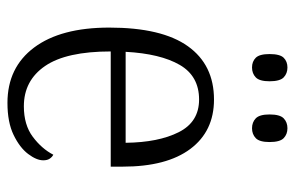

<svg xmlns="http://www.w3.org/2000/svg" viewBox="-158 -623 791 515"><g transform="rotate(90 237.5 -365.5)"><path d="M256 10Q161 10 107.5 -61.5Q54 -133 54 -263Q54 -404 104 -474Q154 -544 247 -544Q332 -544 379.5 -480.5Q427 -417 427 -299V-267H118Q118 -148 157 -91Q196 -34 265 -34Q315 -34 347 -58Q379 -82 395 -113Q401 -110 405.5 -103.5Q410 -97 410 -86Q410 -68 393 -45.5Q376 -23 342 -6.5Q308 10 256 10ZM363 -307Q362 -395 334.5 -449.5Q307 -504 247 -504Q184 -504 154 -452Q124 -400 119 -307ZM324 -646Q308 -646 297.5 -656Q287 -666 287 -693Q287 -721 297.5 -731Q308 -741 324 -741Q340 -741 350.5 -731Q361 -721 361 -693Q361 -666 350.5 -656Q340 -646 324 -646ZM161 -646Q145 -646 135 -656Q125 -666 125 -693Q125 -721 135 -731Q145 -741 161 -741Q177 -741 187.5 -731Q198 -721 198 -693Q198 -666 187.5 -656Q177 -646 161 -646Z"/></g></svg>

Font: Noto Serif Ethiopic SemiCondensed Light
Style: Regular
Weight: 300
Width: 4
Designer: Monotype Design Team
Foundry: Monotype Imaging Inc.
Version: Version 2.102; ttfautohint (v1.8.4.7-5d5b)